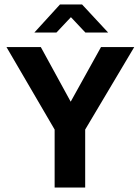

<svg xmlns="http://www.w3.org/2000/svg" viewBox="-20 -841 627 861"><path d="M163 -630 297 -385 433 -630H582L362 -260V0H225V-260L9 -630ZM249 -821H348L465 -695H363L298 -764L233 -695H134Z"/></svg>

Font: Ek Mukta
Style: Bold
Weight: 700
Designer: Girish Dalvi and Yashodeep Gholap
Foundry: Ek Type
Version: Version 2.538;PS 1.002;hotconv 16.6.51;makeotf.lib2.5.65220;